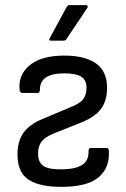

<svg xmlns="http://www.w3.org/2000/svg" viewBox="-20 -715 491 746"><path d="M218 11Q134 11 91.5 -16.5Q49 -44 48 -111Q47 -164 70.5 -198Q94 -232 146 -253L255 -299Q291 -313 303.5 -330Q316 -347 316 -374Q316 -405 295 -417.5Q274 -430 230 -430Q135 -430 135 -367Q135 -354 127 -354H66Q58 -354 56 -367Q51 -426 96.5 -462.5Q142 -499 230 -499Q310 -499 353 -468.5Q396 -438 396 -374Q396 -325 373.5 -293.5Q351 -262 298 -240L188 -196Q155 -183 141 -164Q127 -145 128 -115Q129 -81 151.5 -68.5Q174 -56 222 -57Q274 -58 299.5 -74.5Q325 -91 324 -127Q324 -140 332 -140H393Q398 -140 400 -138Q402 -136 403 -128Q407 -64 363.5 -26.5Q320 11 218 11ZM178 -557Q168 -557 173 -566L239 -688Q243 -695 250 -695H314Q319 -695 320.5 -691.5Q322 -688 319 -684L238 -563Q234 -557 227 -557Z"/></svg>

Font: Sofia Sans Semi Condensed
Style: Regular
Weight: 400
Designer: Botio Nikoltchev, Ani Petrova
Foundry: lettersoup
Version: Version 4.100; ttfautohint (v1.8.4.7-5d5b)